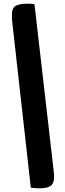

<svg xmlns="http://www.w3.org/2000/svg" viewBox="-20 -823 354 1043"><path d="M194.3 200Q180 200 164.8 198.5Q149.7 197 147.3 196L47.7 -692.7Q42.7 -735.7 46 -759.7Q49.3 -783.7 69 -793.3Q88.7 -803 130.3 -803Q148.7 -803 157.2 -802Q165.7 -801 167.3 -799.7L272.3 111.3Q278.3 160.3 262 180.2Q245.7 200 194.3 200Z"/></svg>

Font: Sansita Swashed Light
Style: Regular
Weight: 300
Designer: Pablo Cosgaya
Foundry: Omnibus-Type
Version: Version 1.003